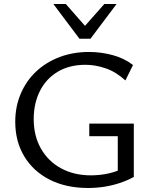

<svg xmlns="http://www.w3.org/2000/svg" viewBox="-20 -927 761 957"><path d="M419 10Q309 10 227.5 -31.5Q146 -73 101 -147.5Q56 -222 56 -320Q56 -395 83 -459Q110 -523 159 -569.5Q208 -616 275.5 -642Q343 -668 424 -668Q483 -668 541 -652.5Q599 -637 643 -603L605 -526Q558 -569 506.5 -586.5Q455 -604 406 -604Q326 -604 268 -569.5Q210 -535 179 -473.5Q148 -412 148 -333Q148 -250 184 -186.5Q220 -123 284.5 -88Q349 -53 433 -53Q480 -53 525.5 -63.5Q571 -74 610 -97L567 -45V-248H425V-311H647V-45Q614 -27 576 -14.5Q538 -2 498.5 4Q459 10 419 10ZM376 -734 391 -784 500 -907H561L431 -734ZM376 -734 246 -907H308L417 -783L431 -734Z"/></svg>

Font: Ysabeau Office Medium
Style: Regular
Weight: 500
Designer: Christian Thalmann (Catharsis Fonts)
Version: Version 2.001;gftools[0.9.30]; featfreeze: tnum,lnum,ss02